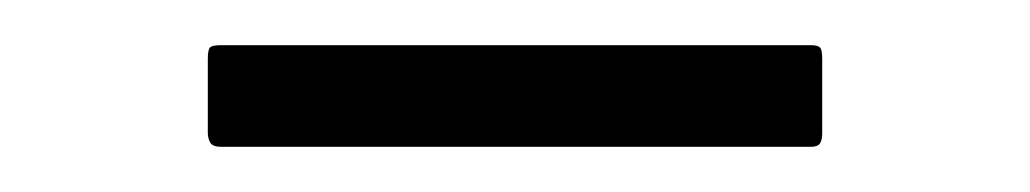

<svg xmlns="http://www.w3.org/2000/svg" viewBox="-20 -321 456 85"><path d="M78 -256Q74 -256 73 -258Q72 -260 72 -262V-295Q72 -299 73 -300Q74 -301 78 -301H339Q342 -301 343 -300Q344 -299 344 -295V-262Q344 -259 343 -257.5Q342 -256 339 -256Z"/></svg>

Font: Glory Thin Light
Style: Regular
Weight: 300
Version: Version 1.011